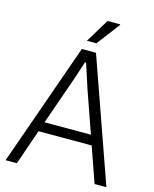

<svg xmlns="http://www.w3.org/2000/svg" viewBox="-127 -952 829 1036"><g transform="rotate(15 287.5 -434.0)"><path d="M6 0 248 -686H327L569 0H503L434 -197H137L69 0ZM156 -252H415L332 -489Q329 -499 324 -514Q319 -529 313 -548Q307 -567 300.5 -586Q294 -605 289 -621H283Q277 -603 269.5 -579.5Q262 -556 254 -532Q246 -508 239 -489ZM263 -736 343 -868H413L414 -865L316 -736Z"/></g></svg>

Font: Archivo SemiCondensed ExtraLight
Style: Regular
Weight: 250
Width: 4
Designer: Hector Gatti
Foundry: Omnibus-Type
Version: Version 2.001